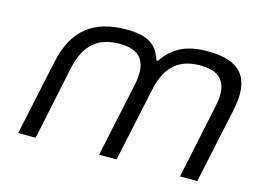

<svg xmlns="http://www.w3.org/2000/svg" viewBox="-76 -636 1011 763"><g transform="rotate(15 430.0 -254.5)"><path d="M115 -309 49 0H121L185 -305C207 -404 260 -447 347 -447C433 -447 468 -404 447 -305L382 0H454L519 -305C540 -404 593 -447 679 -447C765 -447 801 -404 779 -305L715 0H786L852 -309C882 -448 829 -509 693 -509C611 -509 556 -486 511 -421H505C486 -484 444 -509 360 -509C224 -509 144 -448 115 -309Z"/></g></svg>

Font: LT Wave Text Light Italic
Style: Regular
Weight: 300
Designer: Daniel Lyons
Version: Version 2.5 (Glyphs App)